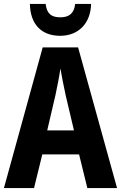

<svg xmlns="http://www.w3.org/2000/svg" viewBox="-20 -956 616 976"><path d="M443 -936H362C357 -886 329 -868 287 -868C241 -868 218 -886 212 -936H132C134 -831 192 -774 286 -774C378 -774 441 -837 443 -936ZM424 0H575L377 -715H197L0 0H153L195 -171H382ZM314 -471 356 -293H220L262 -473C271 -516 282 -570 287 -608C293 -571 305 -513 314 -471Z"/></svg>

Font: Noto Sans Lao UI Cond
Style: Bold
Weight: 700
Width: 3
Designer: Monotype Design Team
Foundry: Monotype Imaging Inc.
Version: Version 2.000